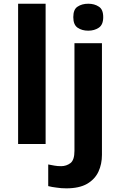

<svg xmlns="http://www.w3.org/2000/svg" viewBox="-20 -780 650 1040"><path d="M227.1 0H78.1V-759.8H227.1ZM377 -687Q377 -729.5 400.4 -744.1Q423.8 -759.8 458 -759.8Q491.7 -759.8 515.1 -744.1Q539.1 -729.5 539.1 -687Q539.1 -646 515.1 -629.9Q491.2 -613.8 458 -613.8Q423.8 -613.8 400.4 -629.9Q377 -646 377 -687ZM339.4 240.2Q311 240.2 287.1 236.3Q261.2 233.4 241.2 228V110.8Q267.6 116.2 275.4 117.2Q291 120.1 311 120.1Q339.8 120.1 362.3 103Q383.3 85.9 383.3 37.1V-545.9H532.2V59.1Q532.2 108.9 513.2 149.9Q494.1 190.9 451.7 215.8Q408.7 240.2 339.4 240.2Z"/></svg>

Font: Droid Sans Thai
Style: Bold
Weight: 700
Designer: Steve Matteson
Foundry: Ascender Corporation
Version: Version 1.00